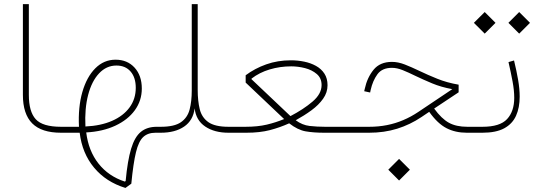

<svg xmlns="http://www.w3.org/2000/svg" viewBox="-20 -654 2645 946"><path d="M92.8 -633.8V-186.5Q92.8 -92.3 138.7 -46.1Q184.6 0 280.8 0H281.2V-29.3H280.8Q189.9 -29.3 156 -66.7Q122.1 -104 122.1 -186.5V-633.8Z M549.3 -359.9Q491.7 -359.9 449.5 -317.4Q407.2 -274.9 385.7 -200.4Q364.3 -126 369.1 -29.3H281.2Q276.4 -29.3 273.9 -25.4Q271.5 -21.5 271.5 -14.6Q271.5 -7.8 273.9 -3.9Q276.4 0 281.2 0H372.6Q384.8 101.6 443.6 172.1Q502.4 242.7 598.1 272L627 251Q636.7 150.4 649.9 96.2Q663.1 42 685.8 21Q708.5 0 746.1 0H772V-29.3H752.4Q704.6 -29.3 674.1 -4.4Q643.6 20.5 626 78.9Q608.4 137.2 599.1 237.8L595.2 240.7Q514.6 214.4 465.3 151.9Q416 89.4 404.8 -1.5Q486.3 -5.9 548.1 -34.7Q609.9 -63.5 644.3 -110.8Q678.7 -158.2 678.7 -217.8Q678.7 -281.7 643.1 -320.8Q607.4 -359.9 549.3 -359.9ZM400.9 -30.8Q396.5 -118.7 414.3 -186.5Q432.1 -254.4 468.3 -292.7Q504.4 -331.1 553.7 -331.1Q598.1 -331.1 623.5 -301.5Q648.9 -272 648.9 -221.2Q648.9 -166.5 618.4 -124.8Q587.9 -83 532.2 -58.6Q476.6 -34.2 400.9 -30.8Z M954.1 -210.9V-633.8H924.8V-208Q924.8 -154.8 914.3 -114.5Q903.8 -74.2 871.3 -51.8Q838.9 -29.3 772 -29.3Q766.6 -29.3 764.4 -24.7Q762.2 -20 762.2 -14.6Q762.2 -9.3 764.4 -4.6Q766.6 0 772 0Q842.8 0 887.2 -30.3Q931.6 -60.5 939 -120.1Q945.8 -61 991.2 -30.5Q1036.6 0 1106 0H1106.4V-29.3H1106Q1039.1 -29.3 1006.6 -52.2Q974.1 -75.2 964.1 -116.2Q954.1 -157.2 954.1 -210.9Z M1415 -327.1Q1448.2 -327.1 1482.7 -318.4Q1517.1 -309.6 1540.8 -289.3Q1564.5 -269 1564.5 -234.9Q1564.5 -191.4 1519.8 -153.3Q1475.1 -115.2 1411.1 -82L1219.2 -263.7V-266.6Q1258.3 -296.9 1309.1 -312Q1359.9 -327.1 1415 -327.1ZM1413.6 -356.9Q1348.1 -356.9 1291.7 -336.9Q1235.4 -316.9 1190.4 -283.2V-247.1L1379.9 -67.4Q1339.8 -50.8 1294.7 -40Q1249.5 -29.3 1189 -29.3H1106.4Q1100.6 -29.3 1098.6 -25.1Q1096.7 -21 1096.7 -14.6Q1096.7 -8.3 1098.6 -4.2Q1100.6 0 1106.4 0H1193.8Q1260.3 0 1309.8 -12.9Q1359.4 -25.9 1404.8 -46.4Q1446.8 -13.7 1486.1 -6.8Q1525.4 0 1576.7 0H1686.5V-29.3H1582Q1542 -29.3 1505.6 -33.4Q1469.2 -37.6 1437 -61.5Q1479 -84.5 1514.6 -110.6Q1550.3 -136.7 1572 -167.5Q1593.8 -198.2 1593.8 -233.9Q1593.8 -267.6 1578.4 -291.3Q1563 -314.9 1536.9 -329.3Q1510.7 -343.8 1478.8 -350.3Q1446.8 -356.9 1413.6 -356.9Z M1893.1 182.1 1946.3 235.4 1999.5 182.1 1946.3 128.9ZM1911.1 -349.1Q1852.1 -349.1 1820.6 -310.3Q1789.1 -271.5 1777.3 -216.8L1774.4 -204.6L1803.7 -198.2L1806.2 -210.4Q1816.4 -256.3 1839.6 -288.1Q1862.8 -319.8 1911.1 -319.8Q1936 -319.8 1964.4 -308.3Q1992.7 -296.9 2026.4 -280.3Q2064 -262.2 2108.9 -243.4Q2153.8 -224.6 2208.5 -214.8L2041 -102.5Q2005.4 -78.6 1967 -62.3Q1928.7 -45.9 1886.7 -37.6Q1844.7 -29.3 1798.8 -29.3H1686.5Q1680.2 -29.3 1678.5 -24.7Q1676.8 -20 1676.8 -14.6Q1676.8 -9.3 1678.5 -4.6Q1680.2 0 1686.5 0H1798.8Q1873 0 1936.8 -19.8Q2000.5 -39.6 2057.1 -77.6L2094.7 -103Q2136.2 -44.9 2179.9 -22.5Q2223.6 0 2279.8 0H2327.1V-29.3H2282.7Q2228 -29.3 2191.9 -49.1Q2155.8 -68.8 2119.1 -119.1L2239.7 -199.2V-236.8Q2182.6 -246.6 2134.8 -265.9Q2086.9 -285.2 2046.4 -304.7Q2007.8 -323.2 1974.6 -336.2Q1941.4 -349.1 1911.1 -349.1Z M2512.7 -356 2485.4 -348.1Q2497.1 -297.4 2505.4 -252.9Q2513.7 -208.5 2513.7 -171.9Q2513.7 -105.5 2478.5 -67.4Q2443.4 -29.3 2356.9 -29.3H2327.1Q2320.8 -29.3 2319.1 -25.1Q2317.4 -21 2317.4 -14.6Q2317.4 -8.3 2319.1 -4.2Q2320.8 0 2327.1 0H2356.9Q2423.8 0 2464.1 -21.7Q2504.4 -43.5 2522.5 -83.5Q2540.5 -123.5 2540.5 -177.7Q2540.5 -216.3 2532.7 -261.2Q2524.9 -306.2 2512.7 -356ZM2484.9 -541.5 2538.1 -488.3 2591.3 -541.5 2538.1 -594.7ZM2314.9 -541.5 2368.2 -488.3 2421.4 -541.5 2368.2 -594.7Z"/></svg>

Font: Estedad-FD-VF Thin
Style: Regular
Weight: 100
Designer: Amin Abedi
Version: Version 5.0